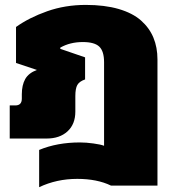

<svg xmlns="http://www.w3.org/2000/svg" viewBox="-20 -570 708 790"><path d="M141.1 200.2V46.9Q215.3 16.1 309.1 16.1Q334.5 16.1 364.5 20.3Q394.5 24.4 408.2 29.8V-314Q408.2 -359.4 388.4 -378.2Q368.7 -397 320.8 -397Q268.1 -397 228 -374V-369.1L330.1 -334V-243.2Q306.2 -234.9 298.1 -220.2Q290 -205.6 290 -174.8V-110.8Q290 -59.1 257.8 -29.5Q225.6 0 171.9 0H20V-136.2H43Q69.8 -136.2 69.8 -164.1V-182.1Q69.8 -219.7 83.7 -244.6Q97.7 -269.5 131.8 -282.2L45.9 -311V-459Q100.1 -497.6 174.1 -523.7Q248 -549.8 333 -549.8Q410.6 -549.8 468.3 -533Q525.9 -516.1 560.3 -485.6Q594.7 -455.1 611.3 -415Q627.9 -375 627.9 -325.2V193.8H437Q379.9 166 297.9 166Q212.9 166 141.1 200.2Z"/></svg>

Font: Kanit ExtraBold
Style: Regular
Weight: 800
Designer: Katatrad Team
Foundry: CadsonDemak
Version: Version 1.000;PS 001.000;hotconv 1.0.88;makeotf.lib2.5.64775